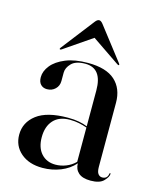

<svg xmlns="http://www.w3.org/2000/svg" viewBox="-99 -692 630 770"><g transform="rotate(15 216.0 -306.5)"><path d="M26 -96Q26 -147 68.5 -179.5Q111 -212 198 -212Q224.5 -212 244 -208.2Q263.5 -204.5 279 -198V-347Q279 -439 209 -439Q170 -439 152 -420.8Q134 -402.5 134 -382V-347.5Q134 -327 120.2 -313.8Q106.5 -300.5 86 -300.5Q70 -300.5 60 -310.8Q50 -321 50 -341Q50 -366 69.2 -390Q88.5 -414 126.2 -429.5Q164 -445 219 -445Q294.5 -445 331.2 -411.8Q368 -378.5 368 -319.5V-54Q368 -33 374.8 -24.5Q381.5 -16 391.5 -16Q413 -16 416 -38Q416.5 -41 418.5 -41Q420.5 -41 420.5 -38Q420.5 -26 404.2 -8.8Q388 8.5 350 8.5Q316 8.5 299.5 -6.2Q283 -21 283 -45.5Q260 -19 224.8 -5Q189.5 9 150 9Q94 9 60 -20.2Q26 -49.5 26 -96ZM116 -109.5Q116 -66 138.2 -41.5Q160.5 -17 197 -17Q219 -17 240.8 -25.5Q262.5 -34 279 -50.5V-193Q263.5 -198.5 246 -202.2Q228.5 -206 208 -206Q163 -206 139.5 -180Q116 -154 116 -109.5ZM340 -468.5Q338.5 -467 333.5 -470L217.5 -549L102 -470Q97 -467 95 -468.5Q92.5 -470.5 96 -475L202 -612Q210 -622 217.5 -622Q225 -622 233 -612L339 -475Q342.5 -470.5 340 -468.5Z"/></g></svg>

Font: Fraunces144ptRegular
Style: Regular
Weight: 400
Version: Version 1.000;[0bf87f6ff]